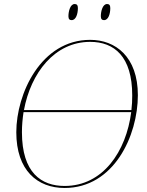

<svg xmlns="http://www.w3.org/2000/svg" viewBox="-20 -923 729 954"><path d="M497 -823C519 -823 528 -855 528 -883C528 -898 522 -903 512 -903C490 -903 481 -867 481 -842C481 -827 488 -823 497 -823ZM336 -823C358 -823 367 -855 367 -883C367 -898 361 -903 351 -903C329 -903 320 -867 320 -842C320 -827 327 -823 336 -823ZM301 11C546 11 665 -249 665 -450C665 -641 554 -725 428 -725C184 -725 61 -458 61 -266C61 -76 166 11 301 11ZM428 -715C548 -715 637 -642 637 -449C637 -425 636 -400 633 -376H99C133 -560 251 -715 428 -715ZM301 1C186 1 89 -64 89 -266C89 -300 92 -333 97 -366H632C607 -171 492 1 301 1Z"/></svg>

Font: Noto Serif Display Thin
Style: Italic
Weight: 100
Italic angle: -12°
Designer: Monotype Design Team
Foundry: Monotype Imaging Inc.
Version: Version 2.009